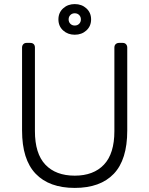

<svg xmlns="http://www.w3.org/2000/svg" viewBox="-20 -910 731 940"><path d="M346 10Q221 10 154.5 -59.5Q88 -129 88 -271V-677Q88 -687 94 -693.5Q100 -700 110 -700H128Q139 -700 145 -694Q151 -688 151 -677V-268Q151 -158 202 -104Q253 -50 346 -50Q438 -50 489 -104Q540 -158 540 -268V-677Q540 -688 546.5 -694Q553 -700 563 -700H581Q591 -700 597 -693.5Q603 -687 603 -677V-271Q603 -128 537 -59Q471 10 346 10ZM346 -740Q312 -740 289 -761Q266 -782 266 -815Q266 -848 289 -869Q312 -890 346 -890Q380 -890 403 -869Q426 -848 426 -815Q426 -782 403 -761Q380 -740 346 -740ZM346 -785Q359 -785 367.5 -793.5Q376 -802 376 -815Q376 -828 367.5 -836.5Q359 -845 346 -845Q333 -845 324.5 -836.5Q316 -828 316 -815Q316 -802 324.5 -793.5Q333 -785 346 -785Z"/></svg>

Font: Rubik AZ
Style: Regular
Weight: 300
Designer: Hubert and Fischer
Foundry: Hubert & Fischer
Version: Version 2.000